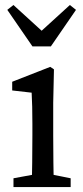

<svg xmlns="http://www.w3.org/2000/svg" viewBox="-20 -759 338 779"><path d="M108.4 0H198.9C196.9 -45 195.9 -148 195.9 -210V-342L198.9 -477.6L183.8 -487.7L29.5 -427.3V-392L108.4 -383C110.4 -343 111.4 -312 111.4 -257V-210C111.4 -148 110.4 -45 108.4 0ZM34.7 0H266.7V-35.7L166.9 -55.7H143.7L34.7 -35.7V0ZM34.5 -738.7 9.6 -719 111.7 -570.7H186.3L288.3 -719L263.5 -738.7L106.9 -595.9H191.1L34.5 -738.7Z"/></svg>

Font: Source Serif Variable
Style: Regular
Weight: 389
Designer: Frank Grießhammer
Foundry: Adobe Systems Incorporated
Version: Version 3.001;hotconv 1.0.111;makeotfexe 2.5.65597